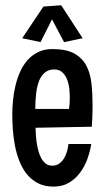

<svg xmlns="http://www.w3.org/2000/svg" viewBox="-20 -691 391 717"><path d="M325.7 -295.9Q325.7 -255.9 322.8 -217.8L112.8 -213.9Q112.8 -203.6 113.8 -189.2Q114.7 -174.8 116.9 -158.9Q119.1 -143.1 123.3 -127.7Q127.4 -112.3 134.3 -99.9Q141.1 -87.4 151.1 -79.8Q161.1 -72.3 175.3 -72.3Q190.4 -72.3 201.4 -80.3Q212.4 -88.4 219.5 -100.3Q226.6 -112.3 230.5 -126.5Q234.4 -140.6 235.8 -153.3H320.8Q316.4 -125.5 306.2 -97.2Q295.9 -68.8 278.8 -45.9Q261.7 -22.9 237.3 -8.5Q212.9 5.9 180.2 5.9Q146 5.9 121.3 -7.1Q96.7 -20 79.6 -41.5Q62.5 -63 51.8 -91.1Q41 -119.1 35.4 -149.2Q29.8 -179.2 27.8 -209.5Q25.9 -239.7 25.9 -265.6Q25.9 -289.1 28.6 -316.4Q31.2 -343.8 37.6 -370.6Q43.9 -397.5 54.9 -422.4Q65.9 -447.3 82.5 -466.1Q99.1 -484.9 122.1 -496.3Q145 -507.8 175.3 -507.8Q227.1 -507.8 256.8 -491.5Q286.6 -475.1 302 -446.5Q317.4 -418 321.5 -379.2Q325.7 -340.3 325.7 -295.9ZM240.7 -324.2Q240.7 -338.9 239 -357.4Q237.3 -376 231.2 -392.6Q225.1 -409.2 213.4 -420.4Q201.7 -431.6 182.1 -431.6Q165 -431.6 153.3 -424.1Q141.6 -416.5 133.8 -404.3Q126 -392.1 121.6 -376.2Q117.2 -360.4 115.2 -344Q113.3 -327.6 112.5 -312Q111.8 -296.4 111.8 -284.2H237.8Q240.7 -304.7 240.7 -324.2ZM288.6 -548.3 219.2 -533.7 174.3 -618.7 131.3 -533.7 63 -548.3 142.1 -666.5 208.5 -671.4Z"/></svg>

Font: Maiden Orange
Style: Regular
Weight: 400
Designer: Astigmatic (AOETI)
Foundry: Astigmatic (AOETI)
Version: Version 1.000